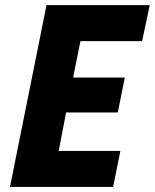

<svg xmlns="http://www.w3.org/2000/svg" viewBox="-20 -740 613 760"><path d="M19.5 0 164.1 -719.7H572.8L542.5 -577.1H298.3L269.5 -433.1H474.1L446.3 -294.9H241.7L212.4 -142.6H456.5L427.7 0Z"/></svg>

Font: Reddit Sans ExtraBold
Style: Italic
Weight: 800
Italic angle: -11.25°
Designer: Stephen Hutchings
Version: Version 1.013